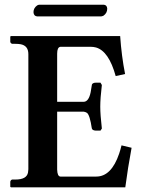

<svg xmlns="http://www.w3.org/2000/svg" viewBox="-20 -800 602 820"><path d="M412.1 -730H138.2Q124 -731.4 123 -748Q123 -765.6 138.7 -776.9Q144 -779.8 147.9 -779.8H423.8Q437 -778.3 438 -763.2Q438 -744.1 421.9 -732.9Q416.5 -730.5 412.1 -730ZM26.9 0 23.9 -2V-23.9Q25.4 -31.7 32.2 -33.2H45.9Q93.8 -33.2 99.6 -63Q100.6 -69.8 101.1 -77.1V-568.8Q101.1 -605.5 66.9 -611.3Q57.1 -612.8 45.9 -612.8H32.2Q25.4 -614.7 23.9 -621.1V-644L26.9 -646H493.2Q499 -561 514.2 -483.9L474.1 -475.1Q444.8 -581.5 390.1 -597.2Q378.9 -600.1 368.2 -600.1H237.8Q224.1 -598.1 224.1 -570.8V-365.2H336.9Q358.9 -365.2 367.2 -406.2Q369.1 -415.5 372.1 -436Q372.1 -443.4 382.8 -446.3Q385.7 -446.8 388.2 -446.8H409.2L415 -437Q408.2 -380.9 408.2 -344.2Q408.2 -310.1 415 -251L409.2 -242.2H388.2Q374 -243.2 372.1 -252Q363.8 -308.1 351.6 -317.9Q344.7 -322.3 336.9 -323.2H224.1V-75.2Q225.1 -46.9 237.8 -45.9H391.1Q455.6 -45.9 488.8 -143.6Q494.6 -160.6 499 -179.2L542 -168.9Q525.9 -82.5 515.1 0Z"/></svg>

Font: Linux Libertine O
Style: Semibold
Weight: 700
Designer: Philipp H. Poll
Foundry: Philipp H. Poll
Version: Version 5.0.0